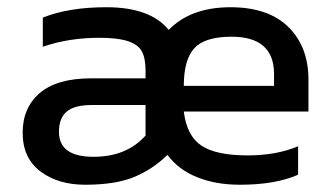

<svg xmlns="http://www.w3.org/2000/svg" viewBox="-20 -504 921 534"><path d="M216.8 9.8Q141.1 9.8 92 -27.6Q43 -64.9 43 -134.8Q43 -204.6 90.8 -245.4Q138.7 -286.1 232.9 -286.1H384.8V-307.1Q384.8 -342.3 374.5 -361.1Q364.3 -379.9 336.2 -389.4Q308.1 -398.9 255.9 -398.9Q171.4 -398.9 99.1 -374V-455.1Q171.4 -483.9 275.9 -483.9Q397.9 -483.9 449.2 -420.9Q510.7 -483.9 621.1 -483.9Q726.1 -483.9 782 -429Q837.9 -374 837.9 -282.2V-193.8H491.2Q499.5 -126 540.3 -98.9Q581.1 -71.8 668.9 -71.8Q749 -71.8 809.1 -97.2V-18.1Q746.1 9.8 647 9.8Q580.1 9.8 528.1 -11.2Q476.1 -32.2 445.8 -73.2Q404.8 -33.2 353 -11.7Q301.3 9.8 216.8 9.8ZM491.2 -265.1H742.2V-297.9Q742.2 -401.9 624 -401.9Q549.8 -401.9 520.5 -369.9Q491.2 -337.9 491.2 -265.1ZM240.2 -67.9Q332 -67.9 384.8 -127V-211.9H234.9Q187.5 -211.9 165.8 -193.8Q144 -175.8 144 -137.2Q144 -67.9 240.2 -67.9Z"/></svg>

Font: Kanit
Style: Regular
Weight: 400
Designer: Katatrad Team
Foundry: CadsonDemak
Version: Version 1.000;PS 001.000;hotconv 1.0.88;makeotf.lib2.5.64775